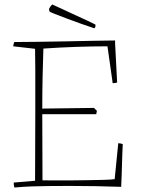

<svg xmlns="http://www.w3.org/2000/svg" viewBox="-20 -827 654 854"><path d="M44 7Q41 -2 41 -15L136 -23Q136 -100 136.5 -175Q137 -250 137 -326Q137 -366 137 -415.5Q137 -465 137 -515.5Q137 -566 136 -610L39 -621Q39 -626 40.5 -630.5Q42 -635 43 -640Q87 -640 146.5 -641Q206 -642 270.5 -643Q335 -644 393 -645.5Q451 -647 492 -647V-633L501 -460Q492 -457 481 -457L480 -466L458 -621Q390 -621 318 -618.5Q246 -616 173 -611Q171 -560 169.5 -488.5Q168 -417 168 -344L398 -347L411 -334L408 -319H168L169 -25Q184 -25 216 -24.5Q248 -24 288 -24.5Q328 -25 368.5 -25.5Q409 -26 441.5 -27Q474 -28 490 -30L506 -190Q516 -190 526 -186L524 -140L521 -44L519 4Q462 2 403.5 1Q345 0 289 0Q233 0 196 0.5Q159 1 125 2Q91 3 44 7ZM400 -701Q375 -709 341.5 -721Q308 -733 276 -745Q244 -757 222.5 -765.5Q201 -774 200 -776L198 -787Q206 -803 213 -807L228 -800L371 -734L404 -718L405 -711Q404 -706 400 -701Z"/></svg>

Font: Labrada ExtraLight
Style: Regular
Weight: 200
Designer: Mercedes Jáuregui
Foundry: Omnibus-Type Team
Version: Version 1.000; ttfautohint (v1.8.4.7-5d5b)